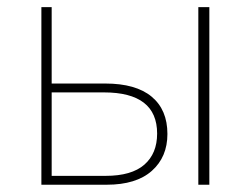

<svg xmlns="http://www.w3.org/2000/svg" viewBox="-20 -508 690 528"><path d="M525.4 0V-488.3H555.7V0ZM93.8 0V-488.3H122.1V-278.3H269.5Q353.5 -278.3 397 -242.2Q440.4 -206.1 440.4 -139.6Q440.4 -76.2 397.5 -38.1Q354.5 0 273.4 0ZM122.1 -24.4H270.5Q341.8 -24.4 377 -55.2Q412.1 -85.9 412.1 -140.6Q412.1 -253.9 265.6 -253.9H122.1Z"/></svg>

Font: Gothic A1 Thin
Style: Regular
Weight: 250
Designer: HanYang I&C Co.,Ltd.
Foundry: HanYang I&C Co.,Ltd.
Version: Version 2.50